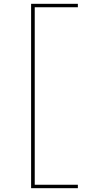

<svg xmlns="http://www.w3.org/2000/svg" viewBox="-20 -843 540 1006"><path d="M143 143V-823H388V-805H162V125H388V143Z"/></svg>

Font: Iosevka Curly Slab Thin
Style: Regular
Weight: 100
Monospace: yes
Designer: Belleve Invis
Foundry: Belleve Invis
Version: Version 22.1.2; ttfautohint (v1.8.4)